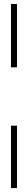

<svg xmlns="http://www.w3.org/2000/svg" viewBox="-20 -770 138 954"><path d="M34.5 -435.5V-750H64.5V-435.5ZM34.5 164.5V-145.5H64.5V164.5Z"/></svg>

Font: Imbue Thin
Style: Regular
Weight: 100
Designer: Tyler Finck
Foundry: Etcetera Type Company
Version: Version 1.102